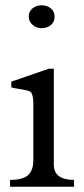

<svg xmlns="http://www.w3.org/2000/svg" viewBox="-20 -708 320 728"><path d="M187 -645Q187 -624.5 172.6 -612.8Q158.2 -601.1 137.2 -601.1Q128.4 -601.1 119.6 -604.2Q110.8 -607.4 104 -613.3Q97.2 -619.1 93 -627.2Q88.9 -635.3 88.9 -645Q88.9 -664.6 103.3 -676.3Q117.7 -688 137.2 -688Q158.2 -688 172.6 -676.3Q187 -664.6 187 -645ZM260.7 0H18.1V-25.9Q66.4 -25.9 86.4 -43.9Q106.4 -62 106.4 -101.1V-316.4Q106.4 -333.5 103.3 -345Q100.1 -356.4 96.2 -359.4Q90.3 -363.3 80.8 -365.5Q71.3 -367.7 60.8 -369.4Q50.3 -371.1 40 -372.8Q29.8 -374.5 22.9 -377V-398.4L164.6 -447.3H184.1V-83.5Q184.1 -25.9 260.7 -25.9Z"/></svg>

Font: XB Niloofar
Style: Regular
Weight: 400
Designer: Behnam
Foundry: Irmug
Version: Version 7.201 2008